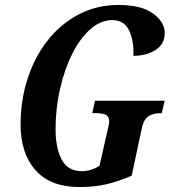

<svg xmlns="http://www.w3.org/2000/svg" viewBox="-20 -744 693 774"><path d="M301 10Q183 10 123 -58Q63 -126 63 -242Q63 -340 91.5 -427.5Q120 -515 172.5 -581.5Q225 -648 297.5 -686Q370 -724 458 -724Q550 -724 597 -689.5Q644 -655 644 -611Q644 -566 607 -542.5Q570 -519 518 -519Q520 -581 500 -622Q480 -663 433 -663Q386 -663 344.5 -626.5Q303 -590 271.5 -527.5Q240 -465 222 -386Q204 -307 204 -223Q204 -148 228.5 -101Q253 -54 310 -54Q329 -54 348 -60Q367 -66 381 -76L413 -216Q420 -244 420 -254Q420 -276 404.5 -282Q389 -288 364 -288H352L363 -338H644L632 -288H628Q602 -288 581 -277Q560 -266 551 -224L511 -36Q459 -13 410 -1.5Q361 10 301 10Z"/></svg>

Font: Noto Serif ExtraCondensed
Style: Bold Italic
Weight: 700
Width: 2
Italic angle: -12°
Designer: Monotype Design Team
Foundry: Monotype Imaging Inc.
Version: Version 2.013; ttfautohint (v1.8.4.7-5d5b)